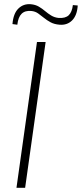

<svg xmlns="http://www.w3.org/2000/svg" viewBox="-20 -889 388 909"><path d="M196 -690 99 0H58L155 -690ZM126 -869Q148 -867 164 -857.5Q180 -848 193.5 -836.5Q207 -825 222.5 -815.5Q238 -806 258 -804Q290 -802 305.5 -817Q321 -832 325 -865L348 -863Q345 -816 321.5 -792.5Q298 -769 262 -772Q237 -774 219.5 -783.5Q202 -793 188 -804.5Q174 -816 160.5 -825.5Q147 -835 129 -837Q99 -840 82.5 -824Q66 -808 62 -772L39 -775Q43 -825 67 -848.5Q91 -872 126 -869Z"/></svg>

Font: Exo 2 ExtraLight
Style: Italic
Weight: 250
Italic angle: -8°
Designer: Natanael Gama
Foundry: Natanael Gama
Version: Version 2.010